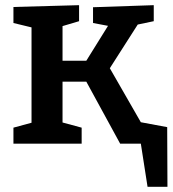

<svg xmlns="http://www.w3.org/2000/svg" viewBox="-20 -556 671 743"><path d="M627 -64 628 167H551L525 0H445L314 -240H222V-82L296 -62V0H32V-62L102 -81V-450L32 -467V-529L286 -536V-474L222 -455V-321H314L398 -456L340 -467V-528L575 -536V-474L513 -461L405 -292L525 -83Z"/></svg>

Font: Bitter Pro SemiBold
Style: Regular
Weight: 600
Designer: Sol Matas, and Bitter project Authors
Foundry: Sol Matas
Version: Version 1.010